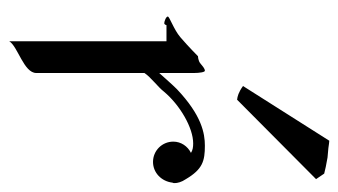

<svg xmlns="http://www.w3.org/2000/svg" viewBox="-182 -552 748 425"><g transform="rotate(90 192.5 -339.0)"><path d="M200.2 -489.3 376 -664.1 363.8 -682.1C356.9 -684.1 342.8 -687 328.1 -689.5L307.1 -691.4C299.8 -692.4 293.9 -693.4 291 -693.4L169.9 -502.4C184.1 -492.2 192.9 -490.2 200.2 -489.3ZM301.8 -418C274.9 -418 234.9 -411.1 176.8 -356C167 -346.2 153.8 -331.1 141.1 -316.9V-394C141.1 -405.8 139.2 -418 136.2 -418C130.9 -418 125 -412.1 120.1 -408.2C113.8 -402.8 104 -402.8 104 -402.8C104 -402.8 83 -381.8 62 -363.8C44.9 -349.1 16.1 -339.8 16.1 -335.9C16.1 -332 26.9 -328.1 30.8 -328.1C34.2 -328.1 35.2 -333 35.2 -333H70.8V15.1C82 -3.9 141.1 -17.1 141.1 -44.9V-284.2C149.9 -297.9 172.9 -314.9 182.1 -327.1C211.9 -362.8 262.2 -392.1 296.9 -392.1C305.2 -392.1 312 -391.1 317.9 -387.2C303.2 -379.9 293 -365.2 293 -348.1C293 -323.2 313 -303.2 337.9 -303.2C361.8 -303.2 380.9 -321.8 383.8 -346.2C384.8 -348.1 384.8 -349.1 384.8 -351.1C384.8 -356.9 382.8 -366.2 376 -376C354 -413.1 335.9 -418 301.8 -418Z"/></g></svg>

Font: Pierce
Style: Roman
Weight: 500
Version: Version 0.2.0